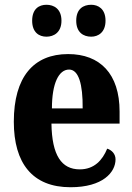

<svg xmlns="http://www.w3.org/2000/svg" viewBox="-20 -776 556 806"><path d="M363 -622C392 -622 423 -640 423 -689C423 -739 392 -756 363 -756C330 -756 300 -739 300 -689C300 -640 330 -622 363 -622ZM175 -622C206 -622 238 -640 238 -689C238 -739 206 -756 175 -756C144 -756 115 -739 115 -689C115 -640 144 -622 175 -622ZM276 10C412 10 465 -53 465 -107C465 -130 449 -146 430 -152C410 -103 375 -65 315 -65C238 -65 198 -124 196 -257H482V-308C482 -466 400 -549 266 -549C121 -549 38 -453 38 -265C38 -91 116 10 276 10ZM327 -321H198C198 -427 227 -484 270 -484C310 -484 328 -423 327 -321Z"/></svg>

Font: Noto Serif Myanmar Condensed ExtraBold
Style: Regular
Weight: 800
Width: 3
Designer: Ben Mitchell and the Monotype Design Team
Foundry: Monotype Imaging Inc.
Version: Version 2.106